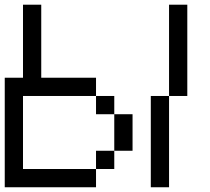

<svg xmlns="http://www.w3.org/2000/svg" viewBox="-20 -789 886 809"><path d="M692.3 -384.6V-769.2H769.2V-384.6ZM615.4 0V-384.6H692.3V0ZM0 0V-461.5H76.9V-769.2H153.8V-461.5H384.6V-384.6H76.9V-76.9H384.6V0ZM384.6 -384.6H461.5V-307.7H384.6ZM461.5 -307.7H538.5V-153.8H461.5ZM461.5 -153.8V-76.9H384.6V-153.8Z"/></svg>

Font: Mintsoda - Lime Green 13x16
Style: Regular
Weight: 400
Designer: Mintsoda-15
Version: Version 1.0